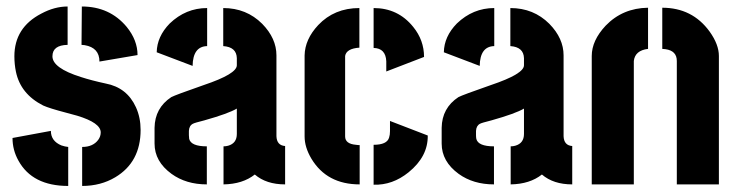

<svg xmlns="http://www.w3.org/2000/svg" viewBox="-20 -582 2326 606"><path d="M19.5 -146.5 140.6 -168.9Q140.6 -136.7 173.8 -123Q185.5 -119.1 195.3 -118.2V4.9Q82 4.9 38.1 -75.2Q19.5 -108.4 19.5 -146.5ZM25.4 -404.3Q25.4 -495.1 110.4 -539.1Q152.3 -561.5 193.4 -561.5V-440.4Q145.5 -439.5 145.5 -404.3Q145.5 -367.2 235.4 -338.9Q268.6 -328.1 313.5 -318.4Q380.9 -305.7 409.2 -243.2Q423.8 -210.9 423.8 -171.9Q423.8 -70.3 343.8 -22.5Q297.9 4.9 239.3 4.9V-118.2Q273.4 -118.2 290 -140.6Q297.9 -151.4 297.9 -164.1Q297.9 -194.3 223.6 -216.8Q211.9 -219.7 187.5 -226.6Q135.7 -240.2 116.2 -249Q44.9 -285.2 30.3 -355.5Q25.4 -378.9 25.4 -404.3ZM237.3 -440.4 238.3 -561.5Q326.2 -561.5 379.9 -497.1Q414.1 -455.1 414.1 -408.2L293.9 -387.7Q293.9 -431.6 247.1 -439.5Q241.2 -440.4 237.3 -440.4Z M467.8 -128.9Q467.8 -72.3 521.5 -33.2Q567.4 0 632.8 0V-120.1Q583 -120.1 577.1 -143.6Q576.2 -149.4 576.2 -155.3V-168.9Q577.1 -185.5 588.9 -191.4Q593.8 -194.3 625 -202.1Q701.2 -223.6 727.5 -239.3V-159.2Q727.5 -129.9 700.2 -122.1Q693.4 -120.1 685.5 -120.1V0Q746.1 -1 784.2 -31.2Q820.3 0 879.9 0V-121.1Q853.5 -123 852.5 -152.3V-407.2Q852.5 -460.9 807.6 -506.8Q757.8 -556.6 684.6 -556.6V-436.5Q726.6 -433.6 727.5 -398.4V-376Q727.5 -348.6 623 -313.5Q533.2 -282.2 520.5 -275.4Q468.8 -241.2 467.8 -178.7ZM474.6 -417 587.9 -374Q588.9 -435.5 633.8 -436.5V-556.6Q566.4 -556.6 515.6 -507.8Q475.6 -466.8 474.6 -417Z M941.4 -151.4V-407.2Q942.4 -458 984.4 -502.9Q1035.2 -556.6 1114.3 -556.6V-431.6Q1073.2 -428.7 1069.3 -405.3V-151.4Q1069.3 -127.9 1103.5 -125Q1109.4 -124 1115.2 -124V0Q1011.7 0 962.9 -81.1Q941.4 -117.2 941.4 -151.4ZM1159.2 -430.7V-556.6Q1236.3 -556.6 1284.2 -497.1Q1318.4 -455.1 1318.4 -402.3L1199.2 -356.4V-388.7Q1197.3 -429.7 1159.2 -430.7ZM1159.2 1V-125Q1201.2 -125 1208 -147.5Q1210.9 -156.2 1210.9 -168V-200.2L1330.1 -154.3Q1331.1 -87.9 1269.5 -38.1Q1218.8 2.9 1159.2 1Z M1374 -128.9Q1374 -72.3 1427.7 -33.2Q1473.6 0 1539.1 0V-120.1Q1489.3 -120.1 1483.4 -143.6Q1482.4 -149.4 1482.4 -155.3V-168.9Q1483.4 -185.5 1495.1 -191.4Q1500 -194.3 1531.2 -202.1Q1607.4 -223.6 1633.8 -239.3V-159.2Q1633.8 -129.9 1606.4 -122.1Q1599.6 -120.1 1591.8 -120.1V0Q1652.3 -1 1690.4 -31.2Q1726.6 0 1786.1 0V-121.1Q1759.8 -123 1758.8 -152.3V-407.2Q1758.8 -460.9 1713.9 -506.8Q1664.1 -556.6 1590.8 -556.6V-436.5Q1632.8 -433.6 1633.8 -398.4V-376Q1633.8 -348.6 1529.3 -313.5Q1439.5 -282.2 1426.8 -275.4Q1375 -241.2 1374 -178.7ZM1380.9 -417 1494.1 -374Q1495.1 -435.5 1540 -436.5V-556.6Q1472.7 -556.6 1421.9 -507.8Q1381.8 -466.8 1380.9 -417Z M1847.7 0V-405.3Q1847.7 -454.1 1891.6 -501Q1945.3 -556.6 2025.4 -557.6V-427.7Q1984.4 -422.9 1980.5 -389.6V0ZM2070.3 -427.7V-557.6Q2165 -557.6 2219.7 -482.4Q2249 -441.4 2249 -405.3V0H2116.2V-389.6Q2116.2 -421.9 2080.1 -426.8Q2075.2 -427.7 2070.3 -427.7Z"/></svg>

Font: Post No Bills Colombo
Style: ExtraBold
Weight: 900
Designer: Kosala Senevirathne, Siva Puranthara, Lasantha Premarathna, Tharique Azeez
Foundry: Mooniak
Version: Version 1.220 ; ttfautohint (v1.5)